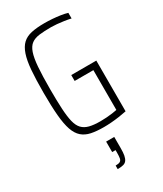

<svg xmlns="http://www.w3.org/2000/svg" viewBox="-234 -781 955 1128"><g transform="rotate(-30 243.5 -217.0)"><path d="M268 8Q218 8 182.5 0.5Q147 -7 123 -28Q99 -49 85.5 -88Q72 -127 66.5 -190Q61 -253 61 -344Q61 -434 66 -496Q71 -558 84.5 -597.5Q98 -637 121 -658.5Q144 -680 180.5 -688Q217 -696 269 -696Q295 -696 322.5 -694Q350 -692 376.5 -688Q403 -684 422 -678V-640Q401 -645 377 -648.5Q353 -652 331 -654Q309 -656 292 -656Q245 -656 212 -652Q179 -648 158 -632.5Q137 -617 125.5 -583.5Q114 -550 109.5 -492Q105 -434 105 -344Q105 -265 108 -210Q111 -155 119.5 -120Q128 -85 146 -66Q164 -47 193.5 -39.5Q223 -32 268 -32Q288 -32 308.5 -33.5Q329 -35 348.5 -37.5Q368 -40 381 -43V-313H254V-353H424V-9Q400 -4 372.5 0Q345 4 318 6Q291 8 268 8ZM214 262V238Q235 238 244.5 232.5Q254 227 256.5 213.5Q259 200 259 176V159H236V88H291V164Q291 194 287.5 212.5Q284 231 276 242.5Q268 254 253 258Q238 262 214 262Z"/></g></svg>

Font: Saira Condensed ExtraLight
Style: Regular
Weight: 250
Width: 3
Designer: Hector Gatti with collaboration of the Omnibus-Type team
Foundry: Omnibus-Type
Version: Version 1.101